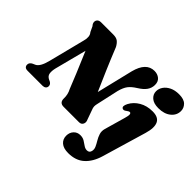

<svg xmlns="http://www.w3.org/2000/svg" viewBox="-210 -1027 1558 1558"><g transform="rotate(45 569.0 -248.0)"><path d="M179 -175Q170 -138.5 174 -112Q178 -85.5 207.5 -72L219.5 -66.5Q229 -61.5 235.5 -53.5Q242 -45.5 242 -34Q242 -17.5 231.2 -8.8Q220.5 0 203.5 0H33Q11.5 0 2.5 -9.2Q-6.5 -18.5 -6.5 -32.5Q-6.5 -57.5 21.5 -70.5L40 -78.5Q79 -95 101 -183L180.5 -496.5Q188 -521.5 186 -544.2Q184 -567 170 -582.5L148 -629Q134 -643.5 132.8 -660Q131.5 -676.5 142.5 -688.2Q153.5 -700 177 -700H314.5Q350.5 -700 369 -685.8Q387.5 -671.5 402.5 -643.5Q444.5 -539 482 -451.8Q519.5 -364.5 556.5 -281L632.5 -595Q667 -728 761 -728Q796.5 -728 820.8 -707.8Q845 -687.5 844.5 -649Q844 -614 823.8 -585.5Q803.5 -557 760.5 -530.5Q718 -504 697.8 -477Q677.5 -450 664.5 -400.5L623 -213.5Q617.5 -192 618 -177.5Q618.5 -163 626.5 -144L655.5 -63Q666.5 -39.5 656.8 -19.8Q647 0 622 0H445.5Q397.5 0 398.5 -50Q400 -97 378 -137.5Q360.5 -182 326.2 -265.5Q292 -349 249.5 -447ZM996 -535.5Q942 -535.5 914 -560Q886 -584.5 886 -620Q886 -649.5 904 -675.8Q922 -702 955.5 -718.5Q989 -735 1036 -735Q1092.5 -735 1118 -709.5Q1143.5 -684 1143.5 -649.5Q1143.5 -600.5 1103.2 -568Q1063 -535.5 996 -535.5ZM1065.5 -321.5 953 59Q927.5 145 875 192.2Q822.5 239.5 736.5 239.5Q682 239.5 653.8 215Q625.5 190.5 625.5 151Q625.5 114 647.8 90Q670 66 705 66Q732.5 66 752.8 78.5Q773 91 790.8 103.8Q808.5 116.5 828.5 116.5Q855 116.5 861.5 90.5Q867 68.5 857 46.2Q847 24 832.2 -0.2Q817.5 -24.5 809 -51.5Q800.5 -78.5 809 -109L860.5 -289.5Q870.5 -324.5 868 -337.2Q865.5 -350 855.5 -350Q846 -350 830.5 -338Q818.5 -328.5 810.8 -326.8Q803 -325 795.5 -328.5Q774 -339.5 795.5 -381.5Q819.5 -427.5 868.2 -456.2Q917 -485 983 -485Q1049.5 -485 1069.2 -443Q1089 -401 1065.5 -321.5Z"/></g></svg>

Font: Fraunces 9pt S000 Black
Style: Italic
Weight: 900
Italic angle: -16°
Version: Version 1.000; ttfautohint (v1.8.3)